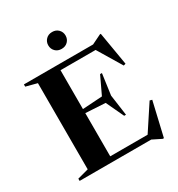

<svg xmlns="http://www.w3.org/2000/svg" viewBox="-217 -1057 1145 1232"><g transform="rotate(-30 355.5 -441.5)"><path d="M29.5 0V-16.5L111.5 -38.5V-677L29.5 -698.5V-715H542L612.5 -749.5H619L660.5 -504L645 -499.5L538.5 -676.5H278.5V-388.5L424.5 -398L486 -528H499.5L478 -373L499.5 -219H486L424.5 -350L278.5 -358.5V-38.5H555.5L676.5 -222.5L693.5 -218L635 33H626.5L560 0ZM354 -791Q325.5 -791 307.8 -809Q290 -827 290 -853.5Q290 -879.5 307.8 -897.8Q325.5 -916 354 -916Q382.5 -916 400.2 -897.8Q418 -879.5 418 -853.5Q418 -827 400.2 -809Q382.5 -791 354 -791Z"/></g></svg>

Font: Newsreader Display SemiBold
Style: Regular
Weight: 600
Designer: Hugues Gentile
Foundry: Production Type
Version: Version 1.001